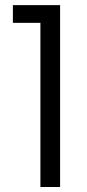

<svg xmlns="http://www.w3.org/2000/svg" viewBox="-20 -747 345 763"><path d="M140.6 -656.2H31.2V-726.6H218.8V-3.9H140.6Z"/></svg>

Font: 和音 by 宁静之雨，公众号njzyshare
Style: Regular
Weight: 400
Designer: Steve Matteson
Foundry: Ascender Corporation
Version: Version 6.00;June 8, 2018;FontCreator 11.0.0.2388 32-bit